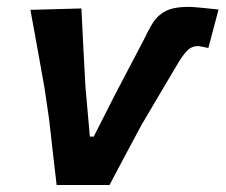

<svg xmlns="http://www.w3.org/2000/svg" viewBox="-20 -526 642 546"><path d="M141 0Q135.5 -47.5 130 -95Q124.5 -142.5 119.5 -188L106.5 -276.5Q96.5 -331 86.5 -388Q76.5 -445 66.5 -498L211.5 -502Q214 -446.5 217 -391Q220 -335.5 223 -279.5L235.5 -137.5H246.5L309 -260.5Q329 -299 348.5 -335.8Q368 -372.5 387.5 -410Q401.5 -440 415.2 -461.8Q429 -483.5 452 -495Q475 -506.5 517.5 -506.5Q525 -506.5 552 -504Q579 -501.5 601.5 -499L572.5 -389.5Q564.5 -391.5 555.2 -393.2Q546 -395 543.5 -395Q525 -395 512.2 -381.8Q499.5 -368.5 487 -347.5Q459.5 -301.5 433.8 -257.8Q408 -214 382 -170Q359 -127.5 336.5 -85Q314 -42.5 291.5 0Z"/></svg>

Font: Commissioner Loud SemiBold
Style: Italic
Weight: 600
Italic angle: -12°
Designer: Kostas Bartsokas
Foundry: Kostas Bartsokas
Version: Version 1.000; ttfautohint (v1.8.3)